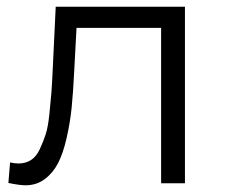

<svg xmlns="http://www.w3.org/2000/svg" viewBox="-20 -546 672 572"><path d="M146 -526H531V0H460V-463H208L201 -333Q198 -271 193.5 -226Q189 -181 178.5 -135Q168 -89 153 -60Q138 -31 113.5 -12.5Q89 6 56 6Q38 6 5 -1L10 -62Q24 -59 35 -59Q56 -59 72 -69Q88 -79 98.5 -101.5Q109 -124 116 -145.5Q123 -167 127 -205Q131 -243 133 -268Q135 -293 137 -338Z"/></svg>

Font: mBank
Style: Regular
Weight: 400
Designer: Julieta Ulanovsky
Foundry: Julieta Ulanovsky
Version: Version 7.200;PS 007.200;hotconv 1.0.88;makeotf.lib2.5.64775